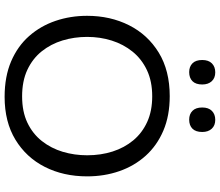

<svg xmlns="http://www.w3.org/2000/svg" viewBox="-82 -888 980 857"><g transform="rotate(90 408.5 -459.0)"><path d="M411.9 10.9Q321.3 10.9 253.3 -18.2Q185.3 -47.4 140.2 -98.7Q95.1 -150.1 72.6 -216.5Q50.1 -282.9 50.1 -357.2Q50.1 -460.8 92.2 -544.5Q134.3 -628.1 214.4 -677.1Q294.5 -726.1 408.8 -726.1Q496 -726.1 562.7 -697.6Q629.3 -669.2 674.9 -618.5Q720.4 -567.8 743.5 -501Q766.7 -434.2 766.7 -357.5Q766.7 -251.9 724.5 -168.6Q682.3 -85.4 602.8 -37.2Q523.4 10.9 411.9 10.9ZM409.6 -67.2Q478 -67.2 527.5 -90.9Q577 -114.6 609.2 -155.6Q641.5 -196.7 657.1 -248.7Q672.6 -300.8 672.6 -357.5Q672.6 -418.4 655.8 -471.1Q638.9 -523.8 605.8 -563.6Q572.7 -603.3 523.6 -625.6Q474.5 -647.9 409.6 -647.9Q342.6 -647.9 292.9 -624.5Q243.1 -601.1 210.1 -560.3Q177.1 -519.5 160.6 -467.3Q144.2 -415.2 144.2 -357.5Q144.2 -299.7 160.1 -247.5Q176.1 -195.3 208.7 -154.6Q241.3 -113.9 291.3 -90.5Q341.3 -67.2 409.6 -67.2ZM513.5 -812.9Q489 -812.9 474.2 -827.6Q459.3 -842.3 459.3 -871.2Q459.3 -899.3 474.4 -914.3Q489.5 -929.3 514.5 -929.3Q539.6 -929.3 554.1 -913.6Q568.6 -897.9 568.6 -871.2Q568.6 -842.3 554 -827.6Q539.3 -812.9 513.5 -812.9ZM301.4 -812.9Q277 -812.9 262.1 -827.6Q247.3 -842.3 247.3 -871.2Q247.3 -899.3 262.4 -914.3Q277.5 -929.3 302.4 -929.3Q327.6 -929.3 342.1 -913.6Q356.6 -897.9 356.6 -871.2Q356.6 -842.3 341.9 -827.6Q327.2 -812.9 301.4 -812.9Z"/></g></svg>

Font: Commissioner Thin
Style: Regular
Weight: 100
Designer: Kostas Bartsokas
Foundry: Kostas Bartsokas
Version: Version 1.001;gftools[0.9.23]